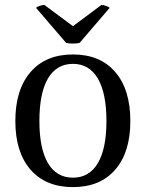

<svg xmlns="http://www.w3.org/2000/svg" viewBox="-20 -743 590 776"><path d="M159.2 -723.1 274.9 -637.2 390.1 -723.1Q397.5 -723.1 409.2 -719Q420.9 -714.8 422.9 -710.9L301.8 -569.8Q292.5 -566.9 274.4 -566.9Q256.3 -566.9 247.1 -569.8L126 -710.9Q127.4 -714.8 139.6 -719Q151.9 -723.1 159.2 -723.1ZM274.9 13.2Q164.6 13.2 103.3 -57.4Q42 -127.9 42 -253.9Q42 -380.9 103.5 -451.9Q165 -522.9 274.9 -522.9Q384.8 -522.9 445.8 -451.9Q506.8 -380.9 506.8 -253.9Q506.8 -127.9 445.8 -57.4Q384.8 13.2 274.9 13.2ZM274.9 -24.9Q340.8 -24.9 375.5 -83.7Q410.2 -142.6 410.2 -253.9Q410.2 -366.2 375.5 -425.5Q340.8 -484.9 274.9 -484.9Q208.5 -484.9 173.8 -425.8Q139.2 -366.7 139.2 -253.9Q139.2 -142.6 173.8 -83.7Q208.5 -24.9 274.9 -24.9Z"/></svg>

Font: Arima Madurai Medium
Style: Regular
Weight: 500
Designer: Joana Correia and Natanael Gama
Foundry: NDISCOVER
Version: Version 1.019;PS 001.019;hotconv 1.0.88;makeotf.lib2.5.64775